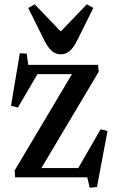

<svg xmlns="http://www.w3.org/2000/svg" viewBox="-20 -823 540 891"><path d="M72 -576 104 -574 111 -522H435L438 -490L172 -43H343L447 -223L479 -215L430 45L396 48L385 0H50L48 -32L314 -479H154L63 -324L31 -332ZM111 -786 141 -803 260 -679H264L383 -803L413 -786L338 -635Q321 -601 303 -586Q285 -571 262 -571Q239 -571 221 -586Q203 -601 186 -635Z"/></svg>

Font: Minipax
Style: Bold
Weight: 500
Designer: Raphaël Ronot, Igor Stepanchenko (Cyrillic)
Foundry: steppetype
Version: Version 1.002